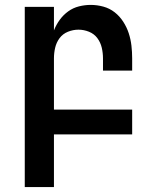

<svg xmlns="http://www.w3.org/2000/svg" viewBox="-20 -548 640 783"><path d="M81 215V-520H200V-424Q209 -447 223.5 -467Q238 -487 258 -501.5Q278 -516 302 -522Q326 -528 350 -528Q376 -528 401.5 -521Q427 -514 447.5 -498Q468 -482 482.5 -459.5Q497 -437 505 -412.5Q513 -388 516 -362Q519 -336 519 -310V-260H400V-310Q400 -332 395 -353.5Q390 -375 377 -392.5Q364 -410 343 -418.5Q322 -427 300 -427Q278 -427 257 -418.5Q236 -410 223 -392.5Q210 -375 205 -353.5Q200 -332 200 -310V-101H519V0H200V215Z"/></svg>

Font: Iosevka Extended
Style: Bold
Weight: 700
Width: 7
Monospace: yes
Designer: Belleve Invis
Foundry: Belleve Invis
Version: Version 32.5.0; ttfautohint (v1.8.4)